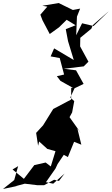

<svg xmlns="http://www.w3.org/2000/svg" viewBox="-104 -956 742 1270"><path d="M16 143 -10 235 -84 294 11 274 -3 276 60 259 143 269H188L254 233L286 241L323 192L248 259L200 249L263 159L277 129L318 68L345 83L386 -18L434 1L408 -105L430 -77L356 -181L373 -212L387 -287L361 -311L389 -372L449 -401L399 -491L318 -501L450 -517L481 -548L426 -649L427 -706L500 -766L510 -790L618 -884L515 -784L439 -802L400 -723L405 -846L426 -899L378 -890L284 -936L176 -918L209 -912L163 -859L177 -822L225 -731L286 -775L337 -825L396 -789L331 -763L346 -684L384 -559L254 -636L231 -583L291 -572L320 -463L272 -452L296 -421L378 -375H367L366 -235L373 -301L248 -235L181 -127L135 -77L148 8L155 -20L209 29L263 44L232 145L198 119L123 136L54 227L-21 165Z"/></svg>

Font: Hussar Lance
Style: ExBdObl
Weight: 700
Foundry: Cannot Into Space Fonts, PlusOne Fonts
Version: Version 2.270